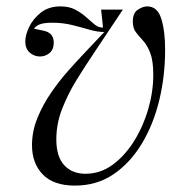

<svg xmlns="http://www.w3.org/2000/svg" viewBox="-20 -570 540 600"><path d="M214 10Q147 10 113.5 -25Q80 -60 80 -116Q80 -160 97 -201.5Q114 -243 139.5 -280Q165 -317 192 -347.5Q219 -378 239 -399L306 -470Q284 -470 258.5 -477.5Q233 -485 204.5 -492Q176 -499 143 -499Q114 -499 101 -492.5Q88 -486 87 -480L112 -475Q133 -471 140.5 -461Q148 -451 148 -437Q148 -415 134.5 -404Q121 -393 103.5 -393.5Q86 -394 72.5 -406Q59 -418 59 -441Q59 -460 71 -485.5Q83 -511 107.5 -530.5Q132 -550 169 -550Q196 -550 215 -540Q234 -530 248.5 -517Q263 -504 275 -494Q287 -484 300 -484H302L296 -540H364L276 -408Q247 -365 219.5 -320.5Q192 -276 174 -229.5Q156 -183 156 -134Q156 -81 180.5 -54Q205 -27 247 -27Q294 -27 332.5 -55.5Q371 -84 399.5 -130Q428 -176 443.5 -230Q459 -284 459 -336Q459 -380 449.5 -404.5Q440 -429 427 -443Q414 -457 404.5 -469.5Q395 -482 395 -503Q395 -529 410.5 -539.5Q426 -550 440 -550Q472 -550 484 -511.5Q496 -473 496 -415Q496 -332 477.5 -256Q459 -180 422.5 -120Q386 -60 334 -25Q282 10 214 10Z"/></svg>

Font: Xanh Mono
Style: Italic
Weight: 400
Italic angle: -12°
Monospace: yes
Designer: Lam Bao, Duy Dao
Foundry: Yellow Type Foundry
Version: Version 3.101; ttfautohint (v1.8.3)